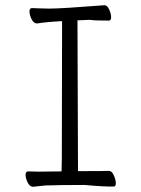

<svg xmlns="http://www.w3.org/2000/svg" viewBox="-20 -715 540 736"><path d="M88 -58 128 -57 216 -58 217 -107 218 -634Q158 -631 122 -625Q109 -625 101 -641.5Q93 -658 93 -671Q93 -684 103 -684Q110 -684 128.5 -683Q147 -682 168 -682Q215 -682 381 -695Q391 -695 398.5 -678.5Q406 -662 406 -649Q406 -636 397 -636Q340 -636 325 -639L277 -637L279 -59H284Q383 -59 397 -60Q409 -60 416.5 -42.5Q424 -25 424 -12.5Q424 0 416 0Q380 1 304 -6Q209 -6 153 -4L107 1Q94 1 86 -15.5Q78 -32 78 -45Q78 -58 88 -58Z"/></svg>

Font: Moon Stars Kai T HW Light
Style: Regular
Weight: 300
Designer: GuiWonder
Version: Version 1.101